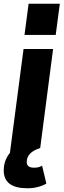

<svg xmlns="http://www.w3.org/2000/svg" viewBox="-52 -792 340 1027"><path d="M246 -605H79L101 -772H268ZM95 215Q-32 215 -32 120Q-32 66 1 26L74 -530H232L163 0Q91 22 91 75Q91 105 130 105Q158 105 173 94L196 190Q152 215 95 215Z"/></svg>

Font: Tanohe Sans
Style: Bold Italic
Weight: 700
Designer: Village Type and Design LLC & Cristiano Sobral
Foundry: Cooper Hewitt Smithsonian Design Museum
Version: Version 1.00;September 29, 2021;FontCreator 13.0.0.2655 64-b